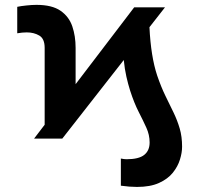

<svg xmlns="http://www.w3.org/2000/svg" viewBox="-20 -558 802 773"><path d="M230.8 0H117.2L159.8 -55.8V-365.4Q159.8 -402 138.3 -414.8Q116.8 -427.6 87.4 -427.6Q70 -427.6 49.4 -424V-530.5Q63.9 -533.7 86.5 -536Q109 -538.4 126.8 -538.4Q189.6 -538.4 223.7 -514.7Q257.8 -491.1 271.1 -451.9Q284.4 -412.6 284.4 -365.4V-219.1L520.2 -528.4H644.2L581.7 -448.5Q587.4 -329.9 612.9 -253.6Q628.9 -207 646.3 -171.5Q663.7 -136 678.8 -104.8Q693.9 -73.5 703.5 -40.8Q713.1 -8.2 713.1 32.7Q713.1 56.5 704.5 84.3Q696 112.2 675.8 137.4Q655.5 162.6 620.2 178.6Q584.9 194.6 531.6 194.6Q502.1 194.6 466.6 189.6V80.3Q472.7 81.7 479.2 82.4Q485.8 83.1 489.3 83.1Q538.7 83.1 560.5 65.7Q582.4 48.3 582.4 15.6Q582.4 -14.9 569.4 -43.5Q556.5 -72.1 538.4 -107.4Q520.2 -142.8 503.9 -193.2Q495.7 -219.1 488.8 -249.5Q481.9 -279.8 478.3 -316.4Z"/></svg>

Font: Inter UI
Style: Bold
Weight: 700
Designer: Rasmus Andersson
Foundry: rsms
Version: 3.2;8d6f07862